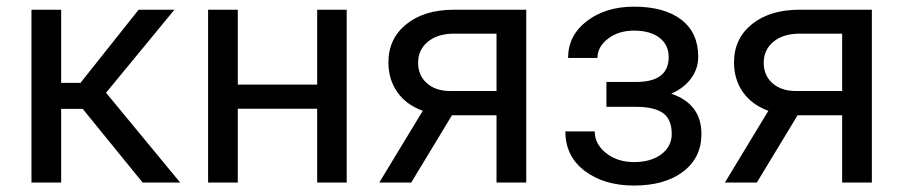

<svg xmlns="http://www.w3.org/2000/svg" viewBox="-20 -558 2762 587"><path d="M232.9 -225.1H167V0H76.2V-528.3H167V-304.7H226.1L403.8 -528.3H513.2L304.2 -274.4L530.8 0H416Z M1040 0H949.7V-225.6H707V0H616.2V-528.3H707V-299.3H949.7V-528.3H1040Z M1588.9 -528.3V0H1498V-205.6H1361.8L1237.3 0H1139.6L1272.5 -219.2Q1221.7 -237.8 1194.6 -276.6Q1167.5 -315.4 1167.5 -367.2Q1167.5 -439.5 1221.7 -483.6Q1275.9 -527.8 1366.7 -528.3ZM1258.3 -366.2Q1258.3 -327.6 1284.7 -304Q1311 -280.3 1354.5 -279.8H1498V-455.1H1368.2Q1317.9 -455.1 1288.1 -430.4Q1258.3 -405.8 1258.3 -366.2Z M2024.4 -383.8Q2024.4 -420.9 1996.1 -442.6Q1967.8 -464.4 1918.5 -464.4Q1870.6 -464.4 1838.6 -439.5Q1806.6 -414.6 1806.6 -380.9H1716.8Q1716.8 -449.7 1774.4 -493.7Q1832 -537.6 1918.5 -537.6Q2011.2 -537.6 2063 -497.8Q2114.7 -458 2114.7 -384.3Q2114.7 -348.6 2093.3 -318.8Q2071.8 -289.1 2032.2 -271.5Q2124.5 -240.2 2124.5 -148.4Q2124.5 -75.7 2068.4 -33.2Q2012.2 9.3 1918.5 9.3Q1827.1 9.3 1767.8 -35.4Q1708.5 -80.1 1708.5 -156.2H1798.3Q1798.3 -117.7 1832.8 -90.1Q1867.2 -62.5 1918.5 -62.5Q1970.2 -62.5 2002 -86.4Q2033.7 -110.4 2033.7 -148.4Q2033.7 -192.9 2007.1 -212.2Q1980.5 -231.4 1924.3 -231.4H1834V-307.6H1932.1Q2024.4 -310.1 2024.4 -383.8Z M2645.5 -528.3V0H2554.7V-205.6H2418.5L2293.9 0H2196.3L2329.1 -219.2Q2278.3 -237.8 2251.2 -276.6Q2224.1 -315.4 2224.1 -367.2Q2224.1 -439.5 2278.3 -483.6Q2332.5 -527.8 2423.3 -528.3ZM2314.9 -366.2Q2314.9 -327.6 2341.3 -304Q2367.7 -280.3 2411.1 -279.8H2554.7V-455.1H2424.8Q2374.5 -455.1 2344.7 -430.4Q2314.9 -405.8 2314.9 -366.2Z"/></svg>

Font: Mardoto
Style: Regular
Weight: 400
Designer: Christian Robertson, Vahan Hovhannisyan
Foundry: Google
Version: Version 1.000